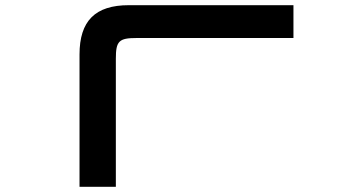

<svg xmlns="http://www.w3.org/2000/svg" viewBox="-20 -720 1348 740"><path d="M286.5 -510V0H426.5V-493.5C426.5 -561.5 438 -573.5 506.5 -573.5H1111V-700H476.5C347 -700 286.5 -639.5 286.5 -510Z"/></svg>

Font: Melete Medium
Style: Regular
Weight: 500
Width: 6
Designer: Sora Sagano
Foundry: DOT COLON
Version: Version 0.200;FEAKit 1.0